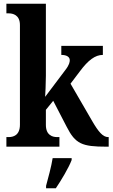

<svg xmlns="http://www.w3.org/2000/svg" viewBox="-20 -780 599 1021"><path d="M14 0H296V-51H284C261 -51 224 -59 224 -116V-196L263 -244L335 -105C381 -15 416 0 546 0H558V-51H555C527 -51 503 -80 471 -135L355 -335L405 -401C449 -460 486 -488 527 -488V-536H306V-488C335 -488 351 -477 351 -460C351 -451 349 -435 327 -407L220 -265C221 -275 224 -342 224 -377V-760H14V-709H26C48 -709 86 -701 86 -647V-117C86 -59 49 -51 26 -51H14ZM225 208V221H277C306 178 345 113 361 71V61H260C253 106 236 167 225 208Z"/></svg>

Font: Noto Serif Devanagari Condensed
Style: Bold
Weight: 700
Width: 3
Designer: Universal Thirst, Indian Type Foundry and the Monotype Design Team
Foundry: Monotype Imaging Inc.
Version: Version 2.004